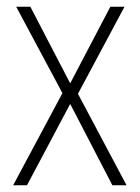

<svg xmlns="http://www.w3.org/2000/svg" viewBox="-20 -549 415 569"><path d="M165 -273 19 0H60L188 -241L313 0H355L211 -271L349 -529H307L188 -302L70 -529H28Z"/></svg>

Font: Noto Sans Gurmukhi UI Condensed ExtraLight
Style: Regular
Weight: 200
Width: 3
Designer: Jelle Bosma - Monotype Design Team
Foundry: Monotype Imaging Inc.
Version: Version 2.004